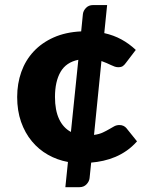

<svg xmlns="http://www.w3.org/2000/svg" viewBox="-20 -652 620 777"><path d="M534.5 -80Q515 -58 492.8 -42.5Q470.5 -27 446.8 -17Q423 -7 398.2 -1.5Q373.5 4 349 6L342.5 69Q341 82.5 330 94Q319 105.5 301.5 105.5H244.5L255 3.5Q211.5 -4.5 174 -25.8Q136.5 -47 108.8 -80.5Q81 -114 65.2 -159Q49.5 -204 49.5 -259.5Q49.5 -313.5 66.2 -360.8Q83 -408 116 -443.5Q149 -479 197.2 -500.5Q245.5 -522 308.5 -525L315.5 -595Q317 -608.5 328 -620Q339 -631.5 356.5 -631.5H413.5L402 -518Q440 -509.5 471.2 -492.5Q502.5 -475.5 529.5 -450L489.5 -397.5Q483.5 -389 477 -384.5Q470.5 -380 458.5 -380Q451 -380 444 -382.5Q437 -385 429 -388.8Q421 -392.5 411.5 -396.8Q402 -401 390.5 -405L360.5 -106Q382 -109 396.2 -115.8Q410.5 -122.5 421.8 -129.2Q433 -136 442.5 -141Q452 -146 463.5 -146Q472.5 -146 479.8 -142.5Q487 -139 491.5 -133.5ZM297 -410Q247.5 -400 225 -361Q202.5 -322 202.5 -259.5Q202.5 -206 219 -170.5Q235.5 -135 267 -118Z"/></svg>

Font: Lato
Style: Regular
Weight: 900
Designer: Lukasz Dziedzic with Adam Twardoch and Botio Nikoltchev
Foundry: tyPoland Lukasz Dziedzic
Version: Version 2.010; 2014-09-01; http://www.latofonts.com/; ttfaut